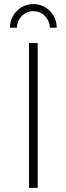

<svg xmlns="http://www.w3.org/2000/svg" viewBox="-20 -907 321 927"><path d="M120 -699H162V0H120ZM28 -773Q29 -822 61.5 -854.5Q94 -887 141 -887Q188 -887 220.5 -854.5Q253 -822 254 -773H221Q219 -807 196.5 -830Q174 -853 141 -853Q108 -853 85.5 -830Q63 -807 61 -773Z"/></svg>

Font: Argentum Sans ExtraLight
Style: Regular
Weight: 275
Designer: Julieta Ulanovsky (Modified by Cristiano Sobral)
Foundry: Julieta Ulanovsky
Version: Version 1.000; ttfautohint (v1.5.65-e2d9)